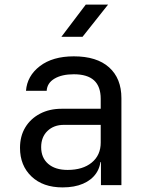

<svg xmlns="http://www.w3.org/2000/svg" viewBox="-20 -805 640 835"><path d="M252 10Q167 10 117 -37.5Q67 -85 67 -162Q67 -213 90 -251Q113 -289 154 -310.5Q195 -332 248 -332H418V-375Q418 -429 389 -455.5Q360 -482 301 -482Q249 -482 217 -463Q185 -444 183 -410H93Q98 -475 153.5 -517.5Q209 -560 301 -560Q401 -560 454.5 -512Q508 -464 508 -378V0H419V-100H404L418 -120Q418 -80 398 -51Q378 -22 341 -6Q304 10 252 10ZM274 -66Q340 -66 379 -98Q418 -130 418 -185V-262H258Q214 -262 186.5 -235.5Q159 -209 159 -165Q159 -119 189.5 -92.5Q220 -66 274 -66ZM247 -645 353 -785H450L339 -645Z"/></svg>

Font: JetBrains Mono
Style: Regular
Weight: 400
Monospace: yes
Designer: Philipp Nurullin, Konstantin Bulenkov
Foundry: JetBrains
Version: Version 2.305